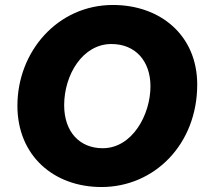

<svg xmlns="http://www.w3.org/2000/svg" viewBox="-20 -736 831 772"><path d="M388 16C601 16 773 -156 773 -396C773 -593 626 -716 434 -716C211 -716 50 -528 50 -311C50 -110 196 16 388 16ZM393 -140C300 -140 238 -206 238 -313C238 -435 312 -559 428 -559C525 -559 585 -490 585 -389C585 -275 512 -140 393 -140Z"/></svg>

Font: Fixel Display ExtraBold
Style: Italic
Weight: 800
Italic angle: -10°
Designer: AlfaBravo + MacPaw
Foundry: Kyrylo Tkachov, Marchela Mozhyna, Serhii Makarenko, Maria Weinstein, Zakhar Kryvoshyya
Version: Version 1.210;Glyphs 3.2 (3217)